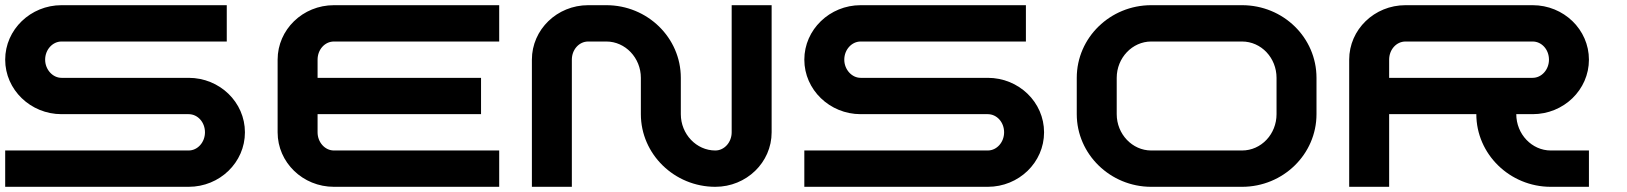

<svg xmlns="http://www.w3.org/2000/svg" viewBox="-20 -720 6270 740"><path d="M0 0V-140H707C742 -140 770 -172 770 -210C770 -249 742 -280 707 -280H217C98 -280 0 -374 0 -490C0 -606 98 -700 217 -700H854V-560H217C183 -560 154 -529 154 -490C154 -452 183 -420 217 -420H707C827 -420 924 -326 924 -210C924 -94 827 0 707 0Z M1204 -280H1834V-420H1204V-490C1204 -529 1232 -560 1267 -560H1904V-700H1267C1147 -700 1050 -606 1050 -490V-210C1050 -94 1147 0 1267 0H1904V-140H1267C1232 -140 1204 -172 1204 -210Z M2737 0C2579 0 2450 -126 2450 -280V-420C2450 -497 2390 -560 2317 -560H2247C2212 -560 2184 -529 2184 -490V0H2030V-490C2030 -606 2127 -700 2247 -700H2317C2475 -700 2604 -575 2604 -420V-280C2604 -203 2664 -140 2737 -140C2772 -140 2800 -172 2800 -210V-700H2954V-210C2954 -94 2857 0 2737 0Z M3080 0V-140H3787C3822 -140 3850 -172 3850 -210C3850 -249 3822 -280 3787 -280H3297C3178 -280 3080 -374 3080 -490C3080 -606 3178 -700 3297 -700H3934V-560H3297C3263 -560 3234 -529 3234 -490C3234 -452 3263 -420 3297 -420H3787C3907 -420 4004 -326 4004 -210C4004 -94 3907 0 3787 0Z M4417 0C4259 0 4130 -126 4130 -280V-420C4130 -575 4259 -700 4417 -700H4767C4926 -700 5054 -575 5054 -420V-280C5054 -126 4926 0 4767 0ZM4417 -560C4344 -560 4284 -497 4284 -420V-280C4284 -203 4344 -140 4417 -140H4767C4841 -140 4900 -203 4900 -280V-420C4900 -497 4841 -560 4767 -560Z M5887 -280C6007 -280 6104 -374 6104 -490C6104 -606 6007 -700 5887 -700H5397C5277 -700 5180 -606 5180 -490V0H5334V-280H5670C5670 -126 5799 0 5957 0H6104V-140H5957C5884 -140 5824 -203 5824 -280ZM5334 -490C5334 -529 5362 -560 5397 -560H5887C5922 -560 5950 -529 5950 -490C5950 -452 5922 -420 5887 -420H5334Z"/></svg>

Font: Generic Techno
Style: Regular
Weight: 400
Designer: NC Empire
Foundry: NC Empire
Version: Version 1.000;hotconv 1.0.109;makeotfexe 2.5.65596